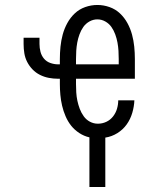

<svg xmlns="http://www.w3.org/2000/svg" viewBox="-20 -548 640 773"><path d="M340 205V5Q318 0 299 -12.5Q280 -25 266.5 -42Q253 -59 244 -80Q235 -101 230 -122.5Q225 -144 223 -166Q221 -188 221 -210V-231H213Q195 -231 176.5 -234.5Q158 -238 141 -246.5Q124 -255 111 -268.5Q98 -282 89.5 -298.5Q81 -315 78 -333.5Q75 -352 75 -371V-396H139V-371Q139 -355 143 -339.5Q147 -324 157 -312Q167 -300 182.5 -294.5Q198 -289 213 -289H221V-310Q221 -335 223.5 -360Q226 -385 232.5 -409Q239 -433 251 -455Q263 -477 281 -494Q299 -511 323 -519.5Q347 -528 372 -528Q397 -528 421 -519.5Q445 -511 463 -494Q481 -477 493 -455Q505 -433 511.5 -409Q518 -385 520.5 -360Q523 -335 523 -310V-231H286V-210Q286 -193 287 -176Q288 -159 291.5 -142.5Q295 -126 301 -110Q307 -94 317 -80Q327 -66 342 -58Q357 -50 374 -50Q392 -50 408 -57.5Q424 -65 435 -79Q446 -93 451 -110Q456 -127 456 -144H521Q520 -119 512.5 -93.5Q505 -68 490 -47Q475 -26 452.5 -12Q430 2 404 6V205ZM286 -289H458V-310Q458 -327 457 -343.5Q456 -360 453 -376.5Q450 -393 444 -409.5Q438 -426 428.5 -439.5Q419 -453 404 -461.5Q389 -470 372 -470Q355 -470 340 -461.5Q325 -453 315.5 -439.5Q306 -426 300 -409.5Q294 -393 291 -376.5Q288 -360 287 -343.5Q286 -327 286 -310Z"/></svg>

Font: Iosevka Custom Light Extended
Style: Regular
Weight: 300
Width: 7
Monospace: yes
Designer: Belleve Invis
Foundry: Belleve Invis
Version: Version 11.2.4; ttfautohint (v1.8.4)